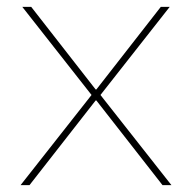

<svg xmlns="http://www.w3.org/2000/svg" viewBox="-20 -540 560 560"><path d="M40 0 247 -263 45 -520H71L259 -279H261L449 -520H475L273 -263L480 0H454L261 -247H259L66 0Z"/></svg>

Font: M PLUS 2 Thin Thin
Style: Regular
Weight: 250
Version: Version 1.001